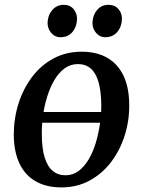

<svg xmlns="http://www.w3.org/2000/svg" viewBox="-20 -784 604 815"><path d="M421.5 -263H140.5L147 -308.5H427ZM326.5 -564.5Q391.5 -564.5 436.5 -538Q481.5 -511.5 505 -461Q528.5 -410.5 528.5 -338Q529 -270 508.8 -207.2Q488.5 -144.5 450.8 -95.2Q413 -46 359.8 -17.2Q306.5 11.5 240.5 11.5Q176.5 11.5 131.2 -14.5Q86 -40.5 62.5 -90.5Q39 -140.5 38.5 -211.5Q38.5 -281 58.5 -344.2Q78.5 -407.5 116 -457.2Q153.5 -507 207 -535.8Q260.5 -564.5 326.5 -564.5ZM311 -512Q279 -512 254.2 -493.8Q229.5 -475.5 211.2 -444.8Q193 -414 180.8 -375.2Q168.5 -336.5 162.8 -295.2Q157 -254 157.5 -215.5Q157.5 -154.5 169.5 -115.8Q181.5 -77 204 -58.5Q226.5 -40 258 -40Q289 -40 313.5 -58.2Q338 -76.5 356.2 -107.2Q374.5 -138 386.2 -176.8Q398 -215.5 404 -256.5Q410 -297.5 410 -336.5Q409.5 -397 398.2 -435.8Q387 -474.5 365.2 -493.2Q343.5 -512 311 -512ZM236 -626Q213 -626 197.2 -644.5Q181.5 -663 182 -688Q183 -719.5 202 -741.5Q221 -763.5 250 -763.5Q277.5 -763.5 292.2 -745.5Q307 -727.5 307 -704Q306.5 -671.5 288 -648.8Q269.5 -626 236 -626ZM426 -626Q403.5 -626 387.8 -644.5Q372 -663 372.5 -688Q373.5 -719.5 392 -741.5Q410.5 -763.5 440.5 -763.5Q467.5 -763.5 482.8 -745.5Q498 -727.5 497.5 -704Q497 -671.5 478.2 -648.8Q459.5 -626 426 -626Z"/></svg>

Font: Merriweather 28pt Medium
Style: Italic
Weight: 500
Italic angle: -7.8°
Version: Version 2.101